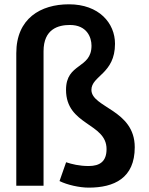

<svg xmlns="http://www.w3.org/2000/svg" viewBox="-20 -655 688 884"><path d="M388.3 208.9C505.2 208.9 600.4 165.6 600.4 22.8C600.4 -150.4 400.9 -159 400.9 -241.3C400.9 -306.2 509.5 -314.9 509.5 -453.4C509.5 -548.6 435.9 -635.2 297.4 -635.2C167.5 -635.2 55 -570.3 55 -410.1V200.3H180.5V-418.8C180.5 -522.7 249.8 -540 301.7 -540C379.7 -540 401.3 -483.7 401.3 -444.7C401.3 -336.5 284 -366.8 284 -241.3C284 -76.8 470.6 -89.8 470.6 31.4C470.6 87.7 440.3 109.4 388.3 109.4C345 109.4 310.4 100.7 284.4 92L254.1 178.6C288.7 195.9 345 208.9 388.3 208.9Z"/></svg>

Font: PleaseOptimize
Style: Demi-Bold
Weight: 600
Version: Version 001.000